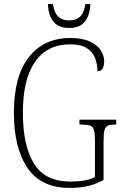

<svg xmlns="http://www.w3.org/2000/svg" viewBox="-20 -910 599 940"><path d="M320 10Q181 10 114.5 -88Q48 -186 48 -358Q48 -537 121.5 -630.5Q195 -724 325 -724Q383 -724 419.5 -707Q456 -690 473 -664Q490 -638 490 -611Q490 -561 457 -561Q457 -598 444.5 -628Q432 -658 403 -675.5Q374 -693 324 -693Q211 -693 151.5 -607.5Q92 -522 92 -358Q92 -198 146 -109.5Q200 -21 325 -21Q361 -21 393 -26.5Q425 -32 445 -44V-222Q445 -256 440 -273Q435 -290 422 -295Q409 -300 384 -300H369V-324H549V-300H541Q519 -300 507.5 -294.5Q496 -289 491.5 -272.5Q487 -256 487 -221V-29Q451 -9 411.5 0.5Q372 10 320 10ZM319 -773Q267 -773 241.5 -804.5Q216 -836 215 -890H239Q246 -846 266 -828Q286 -810 319 -810Q351 -810 371 -827.5Q391 -845 398 -890H422Q421 -837 396 -805Q371 -773 319 -773Z"/></svg>

Font: Noto Serif Tamil Condensed ExtraLight
Style: Italic
Weight: 200
Width: 3
Italic angle: -12°
Designer: Indian Type Foundry, Tom Grace, and the Monotype Design Team
Foundry: Monotype Imaging Inc.
Version: Version 2.003; ttfautohint (v1.8.4.7-5d5b)